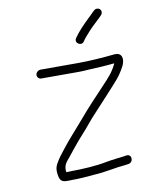

<svg xmlns="http://www.w3.org/2000/svg" viewBox="-83 -750 661 848"><g transform="rotate(-10 248.0 -325.5)"><path d="M114.9 -428H281.9C296.5 -428 310.9 -428.7 325.1 -430C366.2 -431.9 405.4 -433.8 443.9 -438C443.8 -436.7 443.3 -435.3 442.5 -434C438.2 -424.7 431.7 -413.7 423 -401C413.6 -387.7 391.3 -362.7 356.2 -326C298.8 -265.6 280.5 -244.2 240.1 -197C223.6 -177.7 183 -132.8 168.9 -114C156.3 -96.5 139.1 -77.9 128.3 -60C115.7 -39.1 108.1 -28.4 112.7 3C117.8 38.2 130.7 38.8 171.1 37C208.8 37 232.3 34.5 273.8 31C325.3 28.2 367.8 16.5 413.6 13L427.8 11C453.6 7.8 452.3 -31.1 426.9 -28L413.7 -26C387.1 -22.2 362.7 -20.5 333.6 -15C288.7 -5.8 224.5 -2 174.2 -2C165.5 -1.3 158.1 -1 152.1 -1C152.3 -3 152.2 -4.7 151.6 -6C148.6 -33.4 162.8 -47.4 177.8 -65C198.9 -90.7 204.9 -100.2 230.6 -130C262.1 -164.8 276.6 -181.8 306.8 -218C327.3 -241.4 436.6 -356.1 453.9 -381C464.1 -395.7 472.2 -409 478.1 -421C493.6 -454.2 482.6 -479.6 453 -477C399.3 -471.7 342 -467 285.9 -467H118.9C108.4 -467 98.1 -458.6 97 -448C95.8 -437.4 104.3 -428 114.9 -428ZM329.5 -558C335.4 -566.8 337.5 -569.7 346.8 -580C365.9 -603 391.6 -627.8 413.9 -648L421.8 -656C435.5 -668.4 428.1 -689 410.7 -689C405.1 -689 400.3 -687 396.6 -683L387.8 -675C381.7 -668.3 374.3 -661 365.4 -653C341.4 -629.6 315.7 -604 297.5 -577C282.8 -555.2 317.7 -535.9 329.5 -558Z"/></g></svg>

Font: Just Breathe
Style: Obl2
Weight: 400
Foundry: Cannot Into Space Fonts
Version: Version 0.72